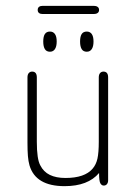

<svg xmlns="http://www.w3.org/2000/svg" viewBox="-20 -627 467 657"><path d="M319 -35Q319 -7 323.5 0.5Q328 8 335 8Q342 8 346 3Q350 -2 350 -10V-362Q350 -372 346 -377Q342 -382 334 -382Q327 -382 322.5 -377Q318 -372 318 -362V-142Q318 -105 313.5 -84.5Q309 -64 297 -50Q270 -18 204 -18Q172 -18 150.5 -28.5Q129 -39 118 -61Q106 -82 106 -142V-362Q106 -372 102 -377Q98 -382 90 -382Q83 -382 78.5 -377Q74 -372 74 -362V-139Q74 -111 75.5 -93Q77 -75 81 -61Q102 10 201 10Q281 10 319 -35ZM151 -519Q139 -519 133.5 -510.5Q128 -502 128 -485Q128 -468 133.5 -459Q139 -450 151 -450Q162 -450 168 -459Q174 -468 174 -485Q174 -502 168 -510.5Q162 -519 151 -519ZM277 -519Q265 -519 259.5 -510.5Q254 -502 254 -485Q254 -468 259.5 -459Q265 -450 277 -450Q288 -450 294 -459Q300 -468 300 -485Q300 -502 294 -510.5Q288 -519 277 -519ZM126 -607Q118 -607 113.5 -603.5Q109 -600 109 -593Q109 -586 113.5 -582.5Q118 -579 126 -579H301Q309 -579 314 -582.5Q319 -586 319 -593Q319 -600 314 -603.5Q309 -607 301 -607Z"/></svg>

Font: Beiruti ExtraLight
Style: Regular
Weight: 250
Designer: Arlette Boutros
Foundry: Boutros
Version: Version 1.41